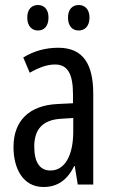

<svg xmlns="http://www.w3.org/2000/svg" viewBox="-20 -738 456 768"><path d="M89 -668C89 -633 108 -616 132 -616C156 -616 174 -633 174 -668C174 -701 156 -718 132 -718C108 -718 89 -702 89 -668ZM252 -668C252 -633 270 -616 295 -616C319 -616 338 -633 338 -668C338 -701 319 -718 295 -718C271 -718 252 -702 252 -668ZM213 -547C162 -547 115 -534 73 -508L99 -447C137 -469 170 -480 200 -480C251 -480 272 -442 272 -360V-325L211 -322C98 -317 34 -256 34 -150C34 -65 71 10 154 10C210 10 249 -18 277 -74H279L291 0H353V-362C353 -480 314 -547 213 -547ZM225 -263 273 -266V-212C273 -114 238 -56 182 -56C141 -56 117 -86 117 -152C117 -222 152 -259 225 -263Z"/></svg>

Font: Noto Sans Ethiopic ExtCond
Style: Regular
Weight: 400
Width: 2
Designer: Monotype Design Team
Foundry: Monotype Imaging Inc.
Version: Version 2.102